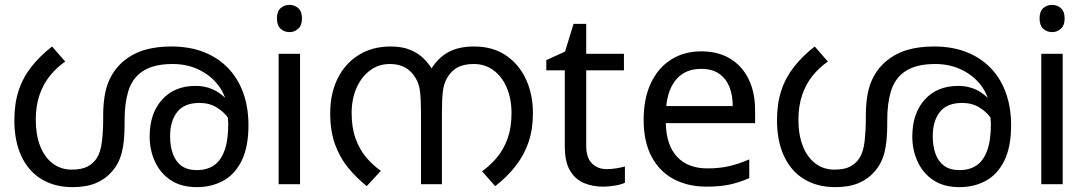

<svg xmlns="http://www.w3.org/2000/svg" viewBox="-20 -757 4472 789"><path d="M684 -566Q759 -566 817.5 -543Q876 -520 917 -477.5Q958 -435 979.5 -375.5Q1001 -316 1001 -242Q1001 -153 973 -96.5Q945 -40 897 -14Q849 12 789 12Q724 12 681 -17Q638 -46 616.5 -93.5Q595 -141 595 -196Q595 -291 646 -347.5Q697 -404 783 -404Q839 -404 880.5 -375Q922 -346 946 -301Q970 -256 973 -206L947 -209Q940 -240 920.5 -268.5Q901 -297 870.5 -315.5Q840 -334 800 -334Q737 -334 708 -296.5Q679 -259 679 -198Q679 -156 690.5 -124.5Q702 -93 726 -75.5Q750 -58 789 -58Q830 -58 858.5 -77Q887 -96 902.5 -138Q918 -180 918 -248Q918 -250 916.5 -270Q915 -290 911 -310Q910 -315 911.5 -323Q913 -331 911 -334Q900 -381 868.5 -417Q837 -453 791 -473.5Q745 -494 689 -494Q646 -494 613.5 -485Q581 -476 559 -459Q522 -431 507 -381.5Q492 -332 492 -263V-246Q492 -173 480 -128Q468 -83 439 -51Q413 -21 374 -4.5Q335 12 278 12Q205 12 151 -20.5Q97 -53 68 -115Q39 -177 39 -263Q39 -331 56.5 -384.5Q74 -438 109 -482.5Q144 -527 194 -566L248 -504Q213 -480 185.5 -446Q158 -412 142.5 -367Q127 -322 127 -265Q127 -203 145 -157Q163 -111 196.5 -85.5Q230 -60 274 -60Q316 -60 339.5 -72.5Q363 -85 377 -106Q394 -132 399 -176.5Q404 -221 404 -265V-280Q404 -367 425.5 -419.5Q447 -472 488 -506Q527 -538 575 -552Q623 -566 684 -566Z M1213 -536V0H1125V-536ZM1170 -737Q1190 -737 1205.5 -723.5Q1221 -710 1221 -681Q1221 -653 1205.5 -639Q1190 -625 1170 -625Q1148 -625 1133 -639Q1118 -653 1118 -681Q1118 -710 1133 -723.5Q1148 -737 1170 -737Z M1586 -566Q1632 -566 1665 -552.5Q1698 -539 1721 -516.5Q1744 -494 1760 -465L1747 -466Q1778 -518 1821 -542Q1864 -566 1928 -566Q2005 -566 2059 -529.5Q2113 -493 2141.5 -431Q2170 -369 2170 -292Q2170 -226 2152 -173Q2134 -120 2099.5 -75.5Q2065 -31 2015 8L1961 -53Q1996 -78 2023.5 -111.5Q2051 -145 2066.5 -189.5Q2082 -234 2082 -292Q2082 -350 2063 -395.5Q2044 -441 2009 -467.5Q1974 -494 1927 -494Q1886 -494 1859.5 -479.5Q1833 -465 1817 -436Q1804 -414 1800 -382Q1796 -350 1796 -291V0H1710V-291Q1710 -348 1706 -381Q1702 -414 1688 -436Q1671 -465 1645 -479.5Q1619 -494 1582 -494Q1536 -494 1500.5 -467.5Q1465 -441 1445 -395.5Q1425 -350 1425 -292Q1425 -232 1441.5 -187Q1458 -142 1485 -110Q1512 -78 1545 -55L1487 8Q1444 -27 1410 -68.5Q1376 -110 1356.5 -164.5Q1337 -219 1337 -292Q1337 -373 1367.5 -434.5Q1398 -496 1454 -531Q1510 -566 1586 -566Z M2473 -62Q2493 -62 2514 -65.5Q2535 -69 2548 -73V-6Q2534 1 2508 5.5Q2482 10 2458 10Q2416 10 2380.5 -4.5Q2345 -19 2323 -55Q2301 -91 2301 -156V-468H2225V-510L2302 -545L2337 -659H2389V-536H2544V-468H2389V-158Q2389 -109 2412.5 -85.5Q2436 -62 2473 -62Z M2862 -546Q2931 -546 2980.5 -516Q3030 -486 3056.5 -431.5Q3083 -377 3083 -304V-251H2716Q2718 -160 2762.5 -112.5Q2807 -65 2887 -65Q2938 -65 2977.5 -74.5Q3017 -84 3059 -102V-25Q3018 -7 2978 1.5Q2938 10 2883 10Q2807 10 2748.5 -21Q2690 -52 2657.5 -113.5Q2625 -175 2625 -264Q2625 -352 2654.5 -415Q2684 -478 2737.5 -512Q2791 -546 2862 -546ZM2861 -474Q2798 -474 2761.5 -433.5Q2725 -393 2718 -321H2991Q2991 -367 2977 -401Q2963 -435 2934.5 -454.5Q2906 -474 2861 -474Z M3818 -566Q3893 -566 3951.5 -543Q4010 -520 4051 -477.5Q4092 -435 4113.5 -375.5Q4135 -316 4135 -242Q4135 -153 4107 -96.5Q4079 -40 4031 -14Q3983 12 3923 12Q3858 12 3815 -17Q3772 -46 3750.5 -93.5Q3729 -141 3729 -196Q3729 -291 3780 -347.5Q3831 -404 3917 -404Q3973 -404 4014.5 -375Q4056 -346 4080 -301Q4104 -256 4107 -206L4081 -209Q4074 -240 4054.5 -268.5Q4035 -297 4004.5 -315.5Q3974 -334 3934 -334Q3871 -334 3842 -296.5Q3813 -259 3813 -198Q3813 -156 3824.5 -124.5Q3836 -93 3860 -75.5Q3884 -58 3923 -58Q3964 -58 3992.5 -77Q4021 -96 4036.5 -138Q4052 -180 4052 -248Q4052 -250 4050.5 -270Q4049 -290 4045 -310Q4044 -315 4045.5 -323Q4047 -331 4045 -334Q4034 -381 4002.5 -417Q3971 -453 3925 -473.5Q3879 -494 3823 -494Q3780 -494 3747.5 -485Q3715 -476 3693 -459Q3656 -431 3641 -381.5Q3626 -332 3626 -263V-246Q3626 -173 3614 -128Q3602 -83 3573 -51Q3547 -21 3508 -4.5Q3469 12 3412 12Q3339 12 3285 -20.5Q3231 -53 3202 -115Q3173 -177 3173 -263Q3173 -331 3190.5 -384.5Q3208 -438 3243 -482.5Q3278 -527 3328 -566L3382 -504Q3347 -480 3319.5 -446Q3292 -412 3276.5 -367Q3261 -322 3261 -265Q3261 -203 3279 -157Q3297 -111 3330.5 -85.5Q3364 -60 3408 -60Q3450 -60 3473.5 -72.5Q3497 -85 3511 -106Q3528 -132 3533 -176.5Q3538 -221 3538 -265V-280Q3538 -367 3559.5 -419.5Q3581 -472 3622 -506Q3661 -538 3709 -552Q3757 -566 3818 -566Z M4347 -536V0H4259V-536ZM4304 -737Q4324 -737 4339.5 -723.5Q4355 -710 4355 -681Q4355 -653 4339.5 -639Q4324 -625 4304 -625Q4282 -625 4267 -639Q4252 -653 4252 -681Q4252 -710 4267 -723.5Q4282 -737 4304 -737Z"/></svg>

Font: mlyalm115
Style: Regular
Weight: 400
Designer: Jelle Bosma - Monotype Design Team
Foundry: Monotype Imaging Inc.
Version: Version 2.103